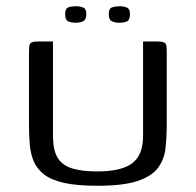

<svg xmlns="http://www.w3.org/2000/svg" viewBox="-20 -593 628 616"><path d="M515 -197Q515 -154 511 -117.5Q507 -81 486.5 -54Q466 -27 420.5 -12Q375 3 292 3Q226 3 184.5 -6.5Q143 -16 120.5 -34Q98 -52 88 -76Q78 -100 75.5 -129.5Q73 -159 73 -191V-420Q73 -436 74 -445Q75 -454 82 -457Q89 -460 103 -460H150V-157Q150 -112 164.5 -87.5Q179 -63 210.5 -53Q242 -43 292 -43Q370 -43 404.5 -69.5Q439 -96 439 -157V-460H484Q499 -460 506 -457Q513 -454 514 -445Q515 -436 515 -420ZM363 -520Q350 -520 339.5 -524.5Q329 -529 329 -548Q329 -566 340 -569.5Q351 -573 363 -573Q376 -573 386.5 -569Q397 -565 397 -548Q397 -529 387.5 -524.5Q378 -520 363 -520ZM223 -520Q209 -520 199 -524.5Q189 -529 189 -548Q189 -566 199.5 -569.5Q210 -573 223 -573Q236 -573 246.5 -569Q257 -565 257 -548Q257 -530 247 -525Q237 -520 223 -520Z"/></svg>

Font: Genos Thin
Style: Regular
Weight: 400
Version: Version 1.010